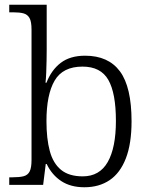

<svg xmlns="http://www.w3.org/2000/svg" viewBox="-20 -780 634 810"><path d="M336 10Q278 10 238.5 -16Q199 -42 177 -88H173L162 0H19V-32H33Q62 -32 79.5 -36.5Q97 -41 105 -56.5Q113 -72 113 -105V-655Q113 -689 104.5 -704Q96 -719 79.5 -723.5Q63 -728 37 -728H19V-760H177V-569Q177 -551 176.5 -525Q176 -499 175 -473.5Q174 -448 172 -431H176Q197 -485 236.5 -515Q276 -545 339 -545Q437 -545 486 -479Q535 -413 535 -268Q535 -174 511 -112Q487 -50 442.5 -20Q398 10 336 10ZM329 -36Q400 -36 434.5 -96.5Q469 -157 469 -270Q469 -387 437 -443Q405 -499 328 -499Q245 -499 210.5 -440Q176 -381 176 -269Q176 -195 190 -143Q204 -91 237.5 -63.5Q271 -36 329 -36Z"/></svg>

Font: Noto Serif Khmer Light
Style: Regular
Weight: 300
Version: Version 2.003